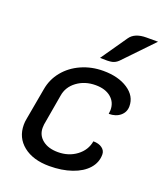

<svg xmlns="http://www.w3.org/2000/svg" viewBox="-137 -821 785 921"><g transform="rotate(20 256.0 -360.5)"><path d="M41 -136Q41 -151 44 -166L73 -328Q82 -381 115.5 -422Q149 -463 200.5 -486Q252 -509 312 -509Q389 -509 438 -476.5Q487 -444 487 -392Q487 -362 464.5 -343Q442 -324 406 -324Q408 -338 408 -344Q408 -384 379 -408Q350 -432 301 -432Q246 -432 206 -402.5Q166 -373 159 -326L132 -170Q131 -164 131 -153Q131 -115 160.5 -91.5Q190 -68 239 -68Q294 -68 334 -98Q374 -128 382 -175Q410 -175 427 -162.5Q444 -150 444 -130Q444 -89 416 -57.5Q388 -26 337.5 -8.5Q287 9 223 9Q140 9 90.5 -30.5Q41 -70 41 -136ZM368 -696Q392 -730 451 -730H510L368 -582Q354 -568 336.5 -564Q319 -560 275 -562Z"/></g></svg>

Font: K2D
Style: Italic
Weight: 400
Italic angle: -10°
Designer: Katatrad Aksorn Co.,Ltd.
Foundry: Cadson Demak Co.,Ltd.
Version: Version 1.000; ttfautohint (v1.6)